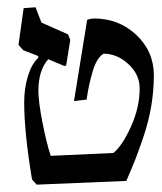

<svg xmlns="http://www.w3.org/2000/svg" viewBox="-20 -499 446 527"><path d="M264.6 -351.6Q245.6 -341.3 234.1 -302.2Q222.7 -263.2 217.8 -225.6L183.1 -221.7L219.2 -444.3Q228.5 -448.2 238.8 -448.2Q306.2 -448.2 354.2 -403.1Q402.3 -357.9 402.3 -292Q402.3 -251 395.3 -208.7Q388.2 -166.5 374.3 -125.2Q360.4 -84 351.1 -60.5Q341.8 -37.1 326.7 -2.4L80.6 7.8L67.9 -6.3Q46.4 -135.3 46.4 -218.3Q46.4 -256.3 56.6 -290Q66.9 -323.7 85 -340.3V-345.2L43.5 -361.3L30.8 -376L44.9 -476.6L77.6 -479L93.8 -437L166.5 -404.8L172.9 -389.6L161.6 -319.3L156.7 -317.9L112.3 -336.4Q85.4 -305.7 85.4 -250Q85.4 -219.7 96.4 -163.6Q107.4 -107.4 119.1 -71.3L291 -79.1Q314.9 -97.7 339.1 -150.6Q363.3 -203.6 363.3 -256.3Q363.3 -294.9 332.3 -323.2Q301.3 -351.6 264.6 -351.6Z"/></svg>

Font: Neuton
Style: Regular
Weight: 400
Designer: Brian M Zick
Version: Version 1.3